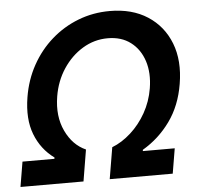

<svg xmlns="http://www.w3.org/2000/svg" viewBox="-52 -791 878 845"><g transform="rotate(-5 386.5 -368.5)"><path d="M4.6 0 23.1 -110.4H164.1L165.1 -116.1Q106.9 -158.4 80.4 -227.1Q54 -295.8 69.6 -391Q82 -467 117.2 -530.4Q152.3 -593.8 205.1 -640.1Q257.8 -686.4 323.5 -711.8Q389.2 -737.2 463.1 -737.2Q561.4 -737.2 630 -692.8Q698.5 -648.4 728.9 -570.5Q759.2 -492.5 742.2 -391Q726.6 -295.8 677 -227.1Q627.5 -158.4 555.4 -116.1L554.7 -110.4H695.7L677.2 0H398.8L422.2 -139.2Q465.9 -156.2 505.1 -191.6Q544.4 -226.9 572.1 -275.9Q599.8 -324.9 609.4 -382.8Q620.4 -449.9 603.2 -503.2Q585.9 -556.5 545.1 -587.5Q504.3 -618.6 443.9 -618.6Q384.2 -618.6 332.9 -587.5Q281.6 -556.5 246.4 -503.2Q211.3 -449.9 200.3 -382.8Q186.1 -296.2 217.2 -230.5Q248.2 -164.8 306.1 -139.2L283 0Z"/></g></svg>

Font: Inter UI Semi Bold
Style: Italic
Weight: 600
Italic angle: -9.39999°
Designer: Rasmus Andersson
Foundry: rsms
Version: 3.2;8d6f07862